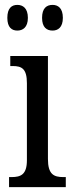

<svg xmlns="http://www.w3.org/2000/svg" viewBox="-20 -765 300 785"><path d="M195 -640C217 -640 237 -653 237 -692C237 -732 217 -745 195 -745C171 -745 152 -732 152 -692C152 -653 171 -640 195 -640ZM51 -640C73 -640 94 -653 94 -692C94 -732 73 -745 51 -745C28 -745 10 -732 10 -692C10 -653 28 -640 51 -640ZM17 0H249V-41H239C200 -41 176 -52 176 -115V-536H22V-495H32C69 -495 90 -484 90 -425V-110C90 -51 65 -41 27 -41H17Z"/></svg>

Font: Noto Serif Sinhala ExtraCondensed
Style: Regular
Weight: 400
Width: 2
Designer: Jelle Bosma - Monotype Design Team
Foundry: Monotype Imaging Inc.
Version: Version 2.007